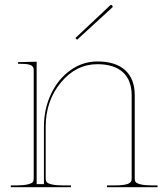

<svg xmlns="http://www.w3.org/2000/svg" viewBox="-20 -778 695 798"><path d="M293.5 -620.1 437.5 -755.4Q441.4 -759.8 445.8 -755.4Q450.2 -751 446.8 -747.1L300.3 -612.8ZM24.9 0V-7.3H44.9Q77.1 -7.3 94.5 -11.5Q111.8 -15.6 116 -21Q120.1 -26.4 120.1 -35.2V-487.3Q120.1 -501.5 108.2 -507.1Q96.2 -512.7 67.4 -512.7H55.2V-520H67.4L132.3 -521.5V-12.7H162.6V-251Q162.6 -324.2 191.7 -386.5Q220.7 -448.7 272 -485.6Q323.2 -522.5 384.8 -522.5Q460.4 -522.5 500.2 -486.3Q540 -450.2 540 -382.3V-35.2Q540 -26.4 544.2 -21Q548.3 -15.6 565.7 -11.5Q583 -7.3 615.2 -7.3H634.8V0H424.8V-7.3H452.6Q477.1 -7.3 492.9 -9.5Q508.8 -11.7 515.9 -15.9Q522.9 -20 525.1 -24.4Q527.3 -28.8 527.3 -35.2V-380.9Q527.3 -444.3 490.7 -477.8Q454.1 -511.2 384.8 -511.2Q296.4 -511.2 233.2 -435.3Q169.9 -359.4 169.9 -251V-35.2Q169.9 -26.4 174.1 -21Q178.2 -15.6 195.6 -11.5Q212.9 -7.3 245.1 -7.3H274.9V0Z"/></svg>

Font: ZnikomitNo25
Style: Regular
Weight: 100
Designer: gluk
Foundry: gluk
Version: Version 0.56